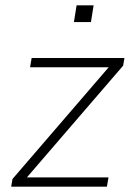

<svg xmlns="http://www.w3.org/2000/svg" viewBox="-20 -702 494 722"><path d="M22 0 27 -29 399 -461 402 -449H93L99 -484H448L443 -455L70 -22L67 -35H388L382 0ZM258 -619 268 -682H332L322 -619Z"/></svg>

Font: Nunito Sans 12pt ExtraLight
Style: Italic
Weight: 200
Italic angle: -9°
Designer: Vernon Adams
Foundry: Vernon Adams
Version: Version 3.101;gftools[0.9.27]